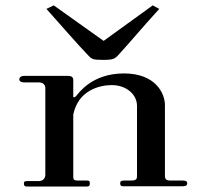

<svg xmlns="http://www.w3.org/2000/svg" viewBox="-20 -681 749 701"><path d="M77.2 0H297C306.9 0 307.9 -4 307.9 -11.9C307.9 -18.8 306.9 -21.8 297 -21.8H266.3C253.5 -21.8 247.5 -22.8 247.5 -35.6V-262.4C265.3 -351.5 343.6 -370.3 388.1 -370.3C438.6 -370.3 480.2 -338.6 480.2 -294.1V-37.6C480.2 -24.8 474.3 -21.8 456.4 -21.8H432.7C421.8 -21.8 418.8 -18.8 418.8 -11.9C418.8 -4 421.8 -1 428.7 -1H646.5C657.4 -1 663.4 -3 663.4 -11.9C663.4 -19.8 657.4 -21.8 646.5 -21.8H601C591.1 -21.8 582.2 -24.8 582.2 -37.6V-297C582.2 -340.6 547.5 -412.9 432.7 -412.9C314.9 -412.9 267.3 -340.6 257.4 -329.7C251.5 -324.8 248.5 -324.8 247.5 -327.7V-388.1C247.5 -401 239.6 -404 226.7 -404H68.3C57.4 -404 50.5 -399 50.5 -391.1C50.5 -384.2 57.4 -380.2 67.3 -380.2H120.8C134.7 -380.2 145.5 -374.3 145.5 -358.4V-42.6C145.5 -31.7 138.6 -19.8 120.8 -19.8H81.2C71.3 -19.8 67.3 -18.8 67.3 -11.9C67.3 -4 69.3 0 77.2 0ZM354.5 -462.4C394.1 -462.4 399 -465.3 415.8 -484.2C448.5 -519.8 494.1 -574.3 561.4 -648.5L537.6 -661.4L358.4 -531.7L176.2 -661.4L149.5 -648.5C216.8 -573.3 265.3 -516.8 298 -483.2C313.9 -465.3 316.8 -462.4 354.5 -462.4Z"/></svg>

Font: Biblismive
Style: Regular
Weight: 400
Designer: Susan Drake
Foundry: Susan Drake
Version: Version 1.0; ttfautohint (v1.8.4.7-5d5b)